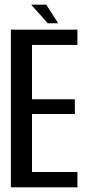

<svg xmlns="http://www.w3.org/2000/svg" viewBox="-20 -802 384 822"><path d="M26.5 0H311.5V-65.5H117V-314H300.5V-377H117V-609.5H311.5V-675H26.5ZM184.5 -702.5H229L178 -782H113.5Z"/></svg>

Font: Anybody Condensed
Style: Regular
Weight: 400
Width: 3
Designer: Tyler Finck
Foundry: Etcetera Type Company
Version: Version 1.113;gftools[0.9.25]